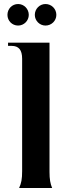

<svg xmlns="http://www.w3.org/2000/svg" viewBox="-20 -934 329 954"><path d="M75 0H239C230 -22 226 -43 226 -80V-722H20V-706H38C73 -706 90 -686 90 -642V-84C90 -44 86 -24 75 0ZM70 -807C99 -807 123 -831 123 -860C123 -890 99 -914 70 -914C40 -914 17 -890 17 -860C17 -831 40 -807 70 -807ZM206 -807C236 -807 260 -831 260 -860C260 -890 236 -914 206 -914C177 -914 153 -890 153 -860C153 -831 177 -807 206 -807Z"/></svg>

Font: Sinistre
Style: Bold
Weight: 700
Designer: Jules Durand
Foundry: Collletttivo
Version: Version 69.420;Glyphs 3.2 (3217)